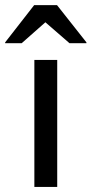

<svg xmlns="http://www.w3.org/2000/svg" viewBox="-57 -736 360 756"><path d="M78.3 0V-500H168.3V0ZM-36.7 -565.8V-569.2L77.5 -715.8H167.5L283.3 -569.2V-565.8H216.7L121.7 -648.3L28.3 -565.8Z"/></svg>

Font: Funnel Sans
Style: Regular
Weight: 400
Designer: NORD ID, Kristian Moeller
Foundry: Dicotype
Version: Version 1.000